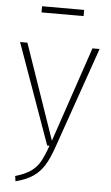

<svg xmlns="http://www.w3.org/2000/svg" viewBox="-61 -754 572 991"><g transform="rotate(5 225.5 -258.0)"><path d="M249 2Q228 63 205.5 99.5Q183 136 149 159.5Q115 183 58 198L54 171Q105 156 134 135.5Q163 115 180 85.5Q197 56 217 0H205L19 -520H57L227 -27L394 -520H431ZM116 -682V-714H334V-682Z"/></g></svg>

Font: FiraGO UltraLight
Style: Regular
Weight: 200
Designer: bBox Type
Foundry: bBox Type GmbH
Version: Version 1.001